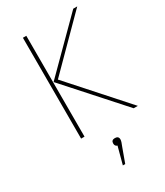

<svg xmlns="http://www.w3.org/2000/svg" viewBox="-228 -773 966 1123"><g transform="rotate(-30 255.0 -211.5)"><path d="M295 96Q320 96 320 119Q320 132 307 162L272 258H256L287 142Q271 137 271 119Q271 96 295 96ZM178 -367 506 0H478L149 -367L463 -681H490ZM146 0H123V-681H146Z"/></g></svg>

Font: FiraSans
Style: Regular
Weight: 150
Designer: Carrois Corporate & Edenspiekermann AG
Foundry: Carrois Corporate GbR & Edenspiekermann AG
Version: Version 3.106;PS 003.106;hotconv 1.0.70;makeotf.lib2.5.58329